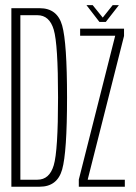

<svg xmlns="http://www.w3.org/2000/svg" viewBox="-20 -706 516 726"><path d="M23 0V-675H130Q196.5 -675 215 -609.8Q233.5 -544.5 233.5 -337.2Q233.5 -130 215 -65Q196.5 0 130 0ZM57 -26.5H121.5Q167 -26.5 183.2 -81Q199.5 -135.5 199.5 -337.5Q199.5 -539 183.2 -593.8Q167 -648.5 121.5 -648.5H57ZM278 0V-27L415.5 -570.5L416 -571H283V-597.5H449V-570L312 -28.5V-26.5H452V0ZM356 -623 307 -686.5H330.5L368.5 -639.5L406 -686.5H429.5L380 -623Z"/></svg>

Font: Anybody Condensed ExtraLight
Style: Regular
Weight: 200
Width: 3
Designer: Tyler Finck
Foundry: Etcetera Type Company
Version: Version 1.010; ttfautohint (v1.8.3) -l 8 -r 50 -G 200 -x 14 